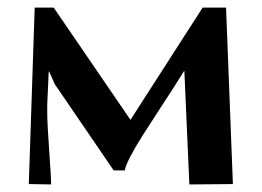

<svg xmlns="http://www.w3.org/2000/svg" viewBox="-20 -487 692 508"><path d="M71.8 -466.8H122.1L325.2 -169.9L516.1 -466.8H578.1L596.2 0L481 1L467.8 -298.8H466.8L443.8 -262.2L356.9 -127.9Q314.5 -60.5 310.1 -36.1H280.8L125 -264.2L109.9 -297.9H108.9L105 -210.9V-189.9Q105 -160.2 110.1 -89.8Q115.2 -19.5 115.2 1L56.2 0Z"/></svg>

Font: Resagokr
Style: Bold
Weight: 600
Designer: gluk
Foundry: gluk
Version: Version 0.95